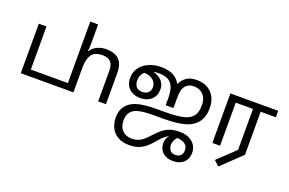

<svg xmlns="http://www.w3.org/2000/svg" viewBox="-127 -1229 3037 2019"><g transform="rotate(20 1392.0 -219.5)"><path d="M88 0V-554H174V-72H676V0Z M677 -537Q677 -518 675.5 -498Q674 -478 672 -462H678Q695 -490 721 -508Q747 -526 779 -535.5Q811 -545 845 -545Q910 -545 953.5 -524.5Q997 -504 1019 -461Q1041 -418 1041 -349V0H954V-343Q954 -408 925 -440Q896 -472 834 -472Q744 -472 710.5 -421.5Q677 -371 677 -277V0H589V-760H677Z M1453 -566Q1526 -566 1571.5 -547Q1617 -528 1642.5 -499Q1668 -470 1681 -439L1663 -430Q1678 -473 1703.5 -503.5Q1729 -534 1766 -550Q1803 -566 1851 -566Q1926 -566 1977 -536.5Q2028 -507 2054.5 -455Q2081 -403 2081 -335Q2081 -268 2061 -221Q2041 -174 2005 -143Q1967 -110 1913.5 -93Q1860 -76 1796.5 -69.5Q1733 -63 1664 -63H1570Q1504 -63 1453.5 -59Q1403 -55 1367.5 -43Q1332 -31 1309 -8Q1290 11 1281.5 36Q1273 61 1273 93Q1273 151 1295 185Q1317 219 1349.5 233.5Q1382 248 1414 248Q1458 248 1490 235.5Q1522 223 1548 200Q1574 177 1600 148Q1642 101 1680 70Q1718 39 1763.5 23Q1809 7 1873 7Q1909 7 1943.5 16.5Q1978 26 2006 46.5Q2034 67 2051 98.5Q2068 130 2068 174Q2068 218 2047.5 251.5Q2027 285 1991 303Q1955 321 1909 321Q1866 321 1835.5 309Q1805 297 1785.5 276.5Q1766 256 1756.5 231Q1747 206 1747 181Q1747 134 1770 102Q1793 70 1827 41L1894 55Q1860 80 1844.5 108Q1829 136 1829 168Q1829 202 1847.5 227Q1866 252 1911 252Q1929 252 1946.5 244.5Q1964 237 1975.5 220Q1987 203 1987 173Q1987 143 1975 124.5Q1963 106 1943 95.5Q1923 85 1900 81Q1877 77 1855 77Q1840 77 1825.5 78.5Q1811 80 1797 83Q1774 90 1752.5 104.5Q1731 119 1711 139.5Q1691 160 1671 184Q1638 225 1601.5 256Q1565 287 1521 304Q1477 321 1419 321Q1337 321 1285 289.5Q1233 258 1209 206Q1185 154 1185 95Q1185 40 1203.5 0.5Q1222 -39 1253 -65Q1288 -94 1335 -109Q1382 -124 1438 -129.5Q1494 -135 1554 -135H1643Q1719 -135 1777 -140Q1835 -145 1877 -158.5Q1919 -172 1945 -196Q1970 -219 1981.5 -253Q1993 -287 1993 -334Q1993 -387 1974 -422Q1955 -457 1922 -475Q1889 -493 1848 -493Q1819 -493 1796.5 -484.5Q1774 -476 1757 -457Q1738 -434 1730 -403.5Q1722 -373 1722 -319V-205H1635V-293Q1635 -341 1625.5 -379Q1616 -417 1595.5 -443Q1575 -469 1541 -482.5Q1507 -496 1459 -496Q1428 -496 1411 -493.5Q1394 -491 1374 -484L1339 -470Q1312 -456 1295.5 -436.5Q1279 -417 1271.5 -394.5Q1264 -372 1264 -348Q1264 -305 1285.5 -278.5Q1307 -252 1356 -252Q1395 -252 1419.5 -274Q1444 -296 1444 -335Q1444 -370 1425.5 -395.5Q1407 -421 1374.5 -434.5Q1342 -448 1300 -448L1364 -494Q1410 -490 1446.5 -470.5Q1483 -451 1504.5 -418.5Q1526 -386 1526 -342Q1526 -270 1479.5 -227Q1433 -184 1357 -184Q1301 -184 1262.5 -205.5Q1224 -227 1204.5 -263.5Q1185 -300 1185 -345Q1185 -415 1222 -464.5Q1259 -514 1320.5 -540Q1382 -566 1453 -566Z M2375 212 2318 159 2511 -24V-482H2318V0H2232V-554H2767V-482H2597V0Z"/></g></svg>

Font: hextamil15
Style: Book
Weight: 400
Designer: Jelle Bosma - Monotype Design Team
Foundry: Monotype Imaging Inc.
Version: Version 2.003